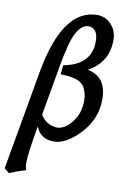

<svg xmlns="http://www.w3.org/2000/svg" viewBox="-128 -834 767 1149"><g transform="rotate(10 255.5 -259.5)"><path d="M244.1 -65.9Q292 -65.9 335.4 -120.1Q378.9 -174.3 378.9 -252.9Q378.9 -300.3 356.9 -336.4Q327.6 -383.3 212.9 -383.3L217.8 -439.5Q385.7 -471.2 385.7 -612.3Q385.7 -694.8 327.1 -695.8Q287.6 -695.8 256.6 -641.1Q225.6 -586.4 197.8 -425.8L145.5 -126.5Q179.7 -70.8 244.1 -65.9ZM10.3 252 -19.5 228 85.9 -370.6Q156.2 -771.5 368.2 -771.5Q416.5 -771.5 452.4 -734.6Q488.3 -697.8 488.3 -639.2Q488.3 -504.4 368.2 -439Q484.4 -416 484.4 -279.8Q484.4 -160.2 400.6 -70.3Q316.9 19.5 241.2 19.5Q159.2 19.5 132.3 -53.7Q102.1 115.7 102.1 172.4Q102.1 198.7 109.9 216.8Q50.3 234.4 10.3 252Z"/></g></svg>

Font: Kelvinch
Style: Bold Italic
Weight: 700
Italic angle: -10°
Designer: Paul James Miller
Foundry: High-Logic / Made with FontCreator
Version: Version 3.30 September 23, 2016